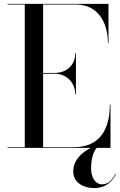

<svg xmlns="http://www.w3.org/2000/svg" viewBox="-20 -770 626 1000"><path d="M372 -278H375.5V-493H372C372 -426 321.5 -390 264.5 -390H204.5V-746.5H374.5C491.5 -746.5 542 -652 542 -545H545V-750H19.5V-746.5H109V-3.5H19.5V0H453C405.5 24.5 361.5 63.5 361.5 123.5C361.5 183.5 418.5 209.5 469.5 209.5C540.5 209.5 569.5 164.5 584.5 136.5L582.5 135C564 165.5 546.5 190 511 190C477 190 454.5 154.5 454.5 108C454.5 60.5 464.5 23 483.5 0H555.5V-225H552C552 -98 501.5 -3.5 364.5 -3.5H204.5V-386H264.5C321.5 -386 372 -345 372 -278Z"/></svg>

Font: Bodoni* 48pt
Style: Regular
Weight: 400
Version: Version 2.3